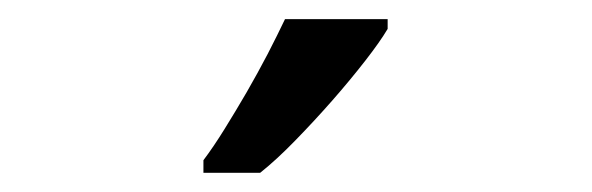

<svg xmlns="http://www.w3.org/2000/svg" viewBox="-20 -786 617 200"><path d="M191.9 -619.1Q202.6 -633.3 214.1 -651.9Q225.6 -670.4 237.1 -690.2Q248.5 -710 258.8 -729.7Q269 -749.5 276.9 -766.1H383.8V-755.9Q376 -742.7 360.6 -722.9Q345.2 -703.1 326.4 -681.6Q307.6 -660.2 287.8 -639.9Q268.1 -619.6 251 -606H191.9Z"/></svg>

Font: WenQuanYi Micro Hei
Style: Regular
Weight: 400
Foundry: Ascender Corporation
Version: Version 0.2.0-beta